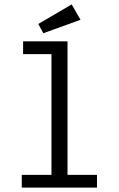

<svg xmlns="http://www.w3.org/2000/svg" viewBox="-20 -853 540 873"><path d="M177 -702 346 -763 306 -833 154 -744ZM79 0H421V-58H287V-665H85V-607H214V-58H79Z"/></svg>

Font: Inconsolata
Style: Regular
Weight: 400
Monospace: yes
Designer: Raph Levien, Cyreal, Brenton Simpson
Foundry: Raph Levien, Cyreal, Google
Version: Version 3.100